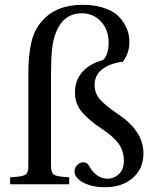

<svg xmlns="http://www.w3.org/2000/svg" viewBox="-20 -762 641 794"><path d="M22 0V-28.8Q42.5 -30.3 52.7 -31.2Q63 -32.2 73 -34.9Q83 -37.6 86.7 -40.3Q90.3 -43 93.5 -50.3Q96.7 -57.6 96.9 -64.9Q97.2 -72.3 97.2 -86.9V-455.1Q97.2 -534.2 109.6 -586.9Q122.1 -639.6 152.8 -673.8Q211.4 -742.2 321.8 -742.2Q370.6 -742.2 408 -729.7Q445.3 -717.3 464.8 -699.7Q484.4 -682.1 496.6 -659.2Q508.8 -636.2 512 -619.6Q515.1 -603 515.1 -587.9Q515.1 -542 487.8 -506.8Q432.6 -499.5 401.9 -474.9Q371.1 -450.2 371.1 -410.2Q371.1 -377.4 393.1 -351.6Q415 -325.7 472.2 -287.1Q573.2 -218.3 573.2 -127.9Q573.2 -64.9 529.5 -26.4Q485.8 12.2 414.1 12.2Q359.9 12.2 324 -7.3Q288.1 -26.9 288.1 -53.2Q288.1 -68.4 299.3 -79.6Q310.5 -90.8 325.2 -90.8Q340.8 -90.8 348.1 -76.2Q377.9 -22.9 425.8 -22.9Q450.2 -22.9 471.2 -41.7Q492.2 -60.5 492.2 -96.2Q492.2 -138.7 469.7 -168.9Q447.3 -199.2 399.9 -230Q347.7 -264.6 318.8 -298.8Q290 -333 290 -378.9Q290 -429.7 320.1 -464.1Q350.1 -498.5 407.2 -514.2Q429.2 -537.6 429.2 -585.9Q429.2 -638.7 397.5 -672.9Q365.7 -707 317.9 -707Q243.2 -707 211.9 -628.9Q198.7 -597.2 194.8 -554Q190.9 -510.7 190.9 -448.2V-86.9Q190.9 -72.8 191.4 -65.2Q191.9 -57.6 195.1 -50.5Q198.2 -43.5 201.7 -40.5Q205.1 -37.6 215.3 -34.9Q225.6 -32.2 235.8 -31.2Q246.1 -30.3 266.1 -28.8V0Z"/></svg>

Font: Heuristica
Style: Regular
Weight: 400
Version: Version 1.0.2